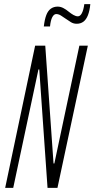

<svg xmlns="http://www.w3.org/2000/svg" viewBox="-20 -909 457 929"><path d="M5 0 150 -688H199L239 -118H243L364 -688H405L258 0H210L170 -573H166L44 0ZM192 -781Q196 -815 204 -836Q212 -857 226 -867Q240 -877 259 -877Q273 -877 286.5 -870Q300 -863 313 -852Q324 -843 335.5 -836.5Q347 -830 357 -830Q368 -830 376 -845Q384 -860 388 -889H417Q414 -857 405.5 -835.5Q397 -814 383.5 -804Q370 -794 351 -794Q336 -794 323.5 -801.5Q311 -809 297 -819Q286 -827 274.5 -834Q263 -841 252 -841Q241 -841 233 -826Q225 -811 222 -781Z"/></svg>

Font: Saira UltraCondensed ExtraLight
Style: Italic
Weight: 250
Width: 1
Italic angle: -12°
Designer: Hector Gatti with collaboration of the Omnibus-Type team
Foundry: Omnibus-Type
Version: Version 1.101